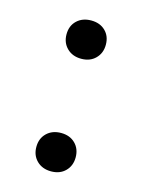

<svg xmlns="http://www.w3.org/2000/svg" viewBox="-74 -451 375 506"><g transform="rotate(15 113.5 -198.0)"><path d="M166.9 -352Q166.9 -329.1 152.2 -314.4Q137.5 -299.6 113.5 -299.6Q89.5 -299.6 74.5 -314.4Q59.6 -329.1 59.6 -352Q59.6 -375.3 74.5 -389.6Q89.5 -404 113.5 -404Q137.5 -404 152.2 -389.6Q166.9 -375.3 166.9 -352ZM166.9 -44.7Q166.9 -21.8 152.2 -7.1Q137.5 7.6 113.5 7.6Q89.5 7.6 74.5 -7.1Q59.6 -21.8 59.6 -44.7Q59.6 -68 74.5 -82.5Q89.5 -97.1 113.5 -97.1Q137.5 -97.1 152.2 -82.5Q166.9 -68 166.9 -44.7Z"/></g></svg>

Font: Rasa
Style: Regular
Weight: 400
Version: Version 1.000;PS 1.000;hotconv 1.0.88;makeotf.lib2.5.647800;